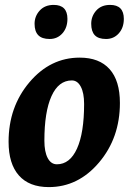

<svg xmlns="http://www.w3.org/2000/svg" viewBox="-20 -745 526 783"><path d="M305 -510Q385 -510 427 -463Q469 -416 469 -325Q469 -183 384 -82.5Q299 18 179 18Q99 18 57 -29.5Q15 -77 15 -167Q15 -309 100 -409.5Q185 -510 305 -510ZM273 -417Q219 -417 190 -353Q161 -289 161 -171Q161 -126 174.5 -100.5Q188 -75 212 -75Q265 -75 294 -139Q323 -203 323 -321Q323 -366 309.5 -391.5Q296 -417 273 -417ZM199 -725Q255 -725 255 -668Q255 -632 234.5 -609Q214 -586 182.5 -586Q151 -586 136 -601.5Q121 -617 121 -648Q121 -679 142 -702Q163 -725 199 -725ZM429 -725Q485 -725 485 -668Q485 -632 464.5 -609Q444 -586 412.5 -586Q381 -586 366.5 -601.5Q352 -617 352 -648Q352 -679 372.5 -702Q393 -725 429 -725Z"/></svg>

Font: Andada
Style: Bold Italic
Weight: 700
Italic angle: -8.29999°
Designer: Carolina Giovagnoli
Foundry: Carolina Giovagnoli
Version: Version 1.003